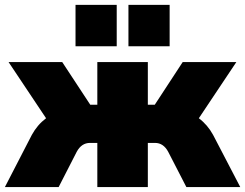

<svg xmlns="http://www.w3.org/2000/svg" viewBox="-37 -763 1000 783"><path d="M486.8 -574.2V-743.2H654.8V-574.2ZM271 -574.2V-743.2H439V-574.2ZM-17.1 0 92.8 -212.9Q115.2 -253.9 150.9 -280.8L-2 -509.8H216.8L331.1 -335.9H359.9V-509.8H565.9V-335.9H594.2L708 -509.8H926.8L773.9 -280.8Q809.6 -253.9 832 -212.9L942.9 0H723.1L648.9 -144Q629.4 -180.2 595.2 -180.2H565.9V0H359.9V-180.2H330.1Q295.4 -180.2 275.9 -144L202.1 0Z"/></svg>

Font: Mulish ExtraBlack
Style: Regular
Weight: 1000
Designer: Vernon Adams
Foundry: Vernon Adams
Version: Version 3.603; ttfautohint (v1.8.3)